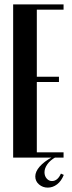

<svg xmlns="http://www.w3.org/2000/svg" viewBox="-20 -719 329 876"><path d="M270 -699V-675H148V-369H249V-345H148V-24H270V0H40V-699ZM271 79Q260 107 240.5 122Q221 137 198 137Q175 137 158 122.5Q141 108 141 86Q141 64 161 41Q181 18 218 -2H234Q209 12 196 30.5Q183 49 183 67Q183 84 193 95.5Q203 107 217 107Q243 107 258 73Z"/></svg>

Font: Moniqa Extra Bold Narrow Heading
Style: Regular
Weight: 800
Width: 4
Designer: Rajesh Rajput
Foundry: Rajesh Rajput
Version: Version 1.000;December 15, 2022;FontCreator 14.0.0.2794 32-b